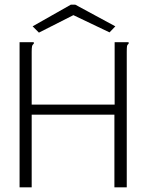

<svg xmlns="http://www.w3.org/2000/svg" viewBox="-20 -804 640 824"><path d="M64 -623H125V-616Q119 -612 117.5 -605Q116 -598 116 -581V-355H472V-623H532V-616Q526 -612 525 -605Q524 -598 524 -581V0H471V-312H116V0H64ZM147 -664 120 -691 284 -784H303L475 -691L450 -665L295 -739Z"/></svg>

Font: Inconsolata Expanded Light
Style: Regular
Weight: 300
Width: 7
Monospace: yes
Designer: Raph Levien, Cyreal, Brenton Simpson
Foundry: Raph Levien, Cyreal, Google
Version: Version 3.001; ttfautohint (v1.8.2.53-6de2)